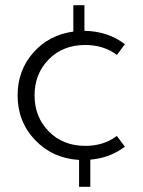

<svg xmlns="http://www.w3.org/2000/svg" viewBox="-20 -598 546 735"><path d="M47.4 -232.9Q47.4 -328.6 107.4 -396.5Q167.5 -464.4 260.7 -477.1V-578.1H303.2V-480Q393.6 -478.5 458 -428.7L427.7 -387.7Q377 -425.8 306.2 -425.8Q220.7 -425.8 166.5 -370.6Q112.3 -315.4 112.3 -232.9Q112.3 -150.4 166.7 -95Q221.2 -39.6 306.6 -39.6Q377.4 -39.6 427.2 -77.6L458 -36.6Q401.4 6.8 325.7 13.2V117.2H282.7V14.2Q181.6 8.3 114.5 -61.8Q47.4 -131.8 47.4 -232.9Z"/></svg>

Font: Spartan MB
Style: Regular
Weight: 400
Designer: Matt Bailey, Mirko Velimirovic
Foundry: Matt Bailey
Version: Version 1.005